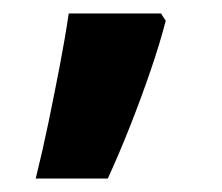

<svg xmlns="http://www.w3.org/2000/svg" viewBox="-20 -136 330 285"><path d="M219 -116 226 -105.1Q217 -70.4 203 -29.7Q189 11 173 51.5Q157 92 140 129H33Q43 89 52 45.5Q61 2 69 -39.8Q77 -81.6 82 -116Z"/></svg>

Font: Noto Sans Telugu
Style: Regular
Weight: 400
Designer: Jelle Bosma - Monotype Design Team
Foundry: Monotype Imaging Inc.
Version: Version 2.003